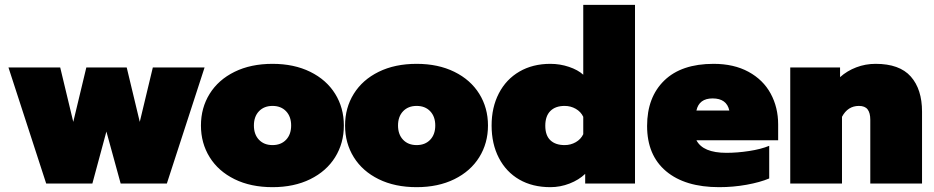

<svg xmlns="http://www.w3.org/2000/svg" viewBox="-20 -759 3863 794"><path d="M15 -480H229L283 -255L337 -480H504L558 -255L612 -480H826L670 0H479L420 -215L362 0H171Z M811 -240Q811 -313 847 -371Q883 -429 950 -462Q1017 -495 1107 -495Q1196 -495 1263 -462Q1330 -429 1366 -371Q1402 -313 1402 -240Q1402 -167 1366 -109Q1330 -51 1263 -18Q1196 15 1107 15Q1017 15 950 -18Q883 -51 847 -109Q811 -167 811 -240ZM1184 -240Q1184 -277 1163 -299Q1142 -321 1107 -321Q1072 -321 1051 -299Q1030 -277 1030 -240Q1030 -203 1051 -181Q1072 -159 1107 -159Q1142 -159 1163 -181Q1184 -203 1184 -240Z M1407 -240Q1407 -313 1443 -371Q1479 -429 1546 -462Q1613 -495 1703 -495Q1792 -495 1859 -462Q1926 -429 1962 -371Q1998 -313 1998 -240Q1998 -167 1962 -109Q1926 -51 1859 -18Q1792 15 1703 15Q1613 15 1546 -18Q1479 -51 1443 -109Q1407 -167 1407 -240ZM1780 -240Q1780 -277 1759 -299Q1738 -321 1703 -321Q1668 -321 1647 -299Q1626 -277 1626 -240Q1626 -203 1647 -181Q1668 -159 1703 -159Q1738 -159 1759 -181Q1780 -203 1780 -240Z M2013 -240Q2013 -315 2043 -373Q2073 -431 2128 -463Q2183 -495 2256 -495Q2296 -495 2333 -482.5Q2370 -470 2392 -450V-739H2606V0H2400V-40Q2374 -15 2335.5 0Q2297 15 2256 15Q2182 15 2127.5 -16.5Q2073 -48 2043 -106Q2013 -164 2013 -240ZM2392 -204V-276Q2382 -297 2361 -309Q2340 -321 2315 -321Q2277 -321 2256 -300Q2235 -279 2235 -239Q2235 -199 2256 -179Q2277 -159 2315 -159Q2340 -159 2361 -171Q2382 -183 2392 -204Z M2656 -238Q2656 -357 2727 -426Q2798 -495 2931 -495Q3015 -495 3075.5 -462Q3136 -429 3167 -372Q3198 -315 3198 -244V-179H2860Q2887 -127 2984 -127Q3029 -127 3078 -134.5Q3127 -142 3161 -156V-21Q3123 -5 3067.5 5Q3012 15 2954 15Q2813 15 2734.5 -51Q2656 -117 2656 -238ZM2996 -302Q2985 -352 2927 -352Q2871 -352 2860 -302Z M3248 -480H3454V-440Q3483 -466 3521 -480.5Q3559 -495 3601 -495Q3700 -495 3746.5 -442.5Q3793 -390 3793 -297V0H3579V-264Q3579 -292 3568 -306.5Q3557 -321 3532 -321Q3486 -321 3462 -276V0H3248Z"/></svg>

Font: Readiness Black
Style: Regular
Weight: 900
Designer: Katatrad Team
Foundry: CadsonDemak
Version: Version 1.00;April 23, 2019;FontCreator 11.5.0.2425 64-bit; 